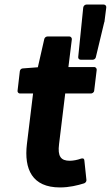

<svg xmlns="http://www.w3.org/2000/svg" viewBox="-20 -798 486 842"><path d="M98 -166C85 -56 121 24 243 24C284 24 320 15 349 6C355 4 360 -3 359 -9L350 -94C349 -107 338 -103 334 -102C321 -97 301 -93 286 -93C247 -93 232 -112 239 -166L266 -388H379C384 -388 392 -392 393 -400L404 -491C405 -496 401 -504 393 -504H280L295 -625C296 -630 292 -638 284 -638H188C182 -638 175 -633 174 -626L146 -503L80 -498C74 -498 68 -493 67 -486L57 -400C56 -395 60 -388 68 -388H125ZM386 -536C391 -536 398 -539 400 -546L437 -700L438 -702L446 -765C447 -772 442 -778 435 -778H359C352 -778 346 -772 345 -765L323 -548C322 -542 327 -536 334 -536Z"/></svg>

Font: Falling Sky
Style: BdObl
Weight: 700
Designer: Paul D. Hunt
Foundry: Adobe Systems Incorporated
Version: Version 1.02